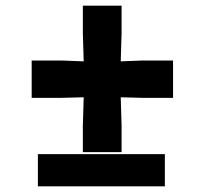

<svg xmlns="http://www.w3.org/2000/svg" viewBox="-20 -659 724 679"><path d="M273 -121V-215L276 -315L198 -313H92V-445H198L276 -442L273 -542V-639H410V-542L407 -442L483 -445H592V-313H483L407 -315L410 -215V-121ZM114 0V-114H563V0Z"/></svg>

Font: Merriweather Sans ExtraBold
Style: Regular
Weight: 800
Designer: Eben Sorkin
Foundry: Eben Sorkin
Version: Version 2.001; ttfautohint (v1.8.3)